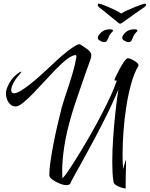

<svg xmlns="http://www.w3.org/2000/svg" viewBox="-20 -1017 828 1062"><path d="M784 -997Q788 -997 788 -989Q786 -982 775 -975Q770 -972 753 -960Q736 -948 715.5 -933.5Q695 -919 679 -907.5Q663 -896 659 -893Q655 -891 651.5 -888.5Q648 -886 644 -886Q640 -886 637 -889Q634 -892 632 -893Q629 -896 614.5 -907.5Q600 -919 582 -933.5Q564 -948 549.5 -960Q535 -972 530 -975Q520 -984 521 -989Q521 -997 527 -997Q533 -997 548 -991Q557 -988 577 -979.5Q597 -971 617.5 -961Q638 -951 650 -942Q664 -951 686 -961Q708 -971 729.5 -979.5Q751 -988 761 -991Q776 -997 784 -997ZM672 25Q666 25 651 20.5Q636 16 623 8Q610 0 608 -10Q604 -33 602.5 -61.5Q601 -90 601 -123Q601 -185 606 -256Q611 -327 618.5 -397Q626 -467 635 -523Q609 -459 575 -390Q541 -321 506.5 -256Q472 -191 442 -137Q412 -83 392.5 -48Q373 -13 371 -6Q367 7 348 7Q331 7 309.5 -2Q288 -11 271.5 -22.5Q255 -34 254 -42Q253 -44 253 -47.5Q253 -51 253 -55Q253 -78 258.5 -118.5Q264 -159 273.5 -209.5Q283 -260 295.5 -315Q308 -370 321 -421Q326 -439 336.5 -471.5Q347 -504 360 -543Q373 -582 384 -620.5Q395 -659 400 -689Q403 -707 403 -707Q403 -709 401.5 -709Q400 -709 398 -713Q379 -711 351 -690Q323 -669 291.5 -636.5Q260 -604 227 -568Q194 -532 163 -500Q132 -468 107 -448Q82 -428 66 -428Q44 -428 28.5 -449Q13 -470 13 -503Q13 -524 32.5 -559Q52 -594 89 -618Q94 -621 96 -621Q98 -621 98 -620Q98 -617 86 -603Q64 -578 53 -555.5Q42 -533 42 -519Q42 -501 58 -501Q71 -501 94 -514.5Q117 -528 143 -548.5Q169 -569 194.5 -591.5Q220 -614 239 -632Q258 -650 266 -657Q296 -686 326.5 -712Q357 -738 382.5 -755Q408 -772 421 -773Q451 -754 468 -741Q485 -728 485 -709Q485 -704 483 -696Q482 -691 473 -667Q464 -643 451.5 -607Q439 -571 425 -530.5Q411 -490 397.5 -450Q384 -410 375 -378Q348 -287 336 -209.5Q324 -132 324 -73Q324 -62 324.5 -51Q325 -40 326 -30Q342 -48 366.5 -85Q391 -122 421 -171Q451 -220 482.5 -275.5Q514 -331 542.5 -385.5Q571 -440 593 -488.5Q615 -537 626 -571Q613 -571 613 -574Q613 -577 621.5 -595.5Q630 -614 642.5 -637Q655 -660 667.5 -677.5Q680 -695 687 -695Q695 -695 709 -688.5Q723 -682 734.5 -673Q746 -664 746 -656V-654Q722 -613 705.5 -553.5Q689 -494 678.5 -426.5Q668 -359 663 -290.5Q658 -222 658 -163Q658 -118 661 -82Q666 -97 670 -114Q674 -131 675 -131Q677 -131 677 -115Q677 -102 676.5 -81Q676 -60 675.5 -38Q675 -16 675 1Q675 9 675 15.5Q675 22 676 24Q676 25 672 25ZM691 -784Q680 -784 665 -794Q656 -799 656 -809Q656 -820 674 -837.5Q692 -855 723 -855Q740 -855 740 -848Q740 -843 734 -839Q723 -829 718 -816Q713 -803 708 -793.5Q703 -784 691 -784ZM556 -784Q545 -784 530 -794Q521 -799 521 -809Q521 -820 539.5 -837.5Q558 -855 588 -855Q605 -855 605 -848Q605 -843 599 -839Q588 -829 583 -816Q578 -803 573 -793.5Q568 -784 556 -784Z"/></svg>

Font: Comforter
Style: Regular
Weight: 400
Designer: Robert E. Leuschke
Foundry: Robert E. Leuschke
Version: Version 1.013; ttfautohint (v1.8.3)